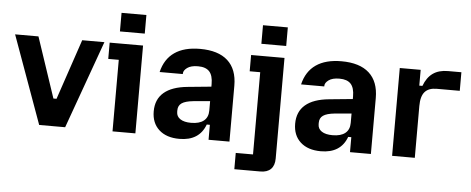

<svg xmlns="http://www.w3.org/2000/svg" viewBox="-55 -860 2856 1163"><g transform="rotate(5 1373.0 -278.0)"><path d="M9 -534H151L274 -167H293L417 -534H552L360 0H202Z M648 -435H584V-534H787V0H648ZM640 -720H791V-607H640Z M886 -143Q886 -216 934.5 -257.5Q983 -299 1078 -308L1221 -322V-338Q1221 -390 1199 -414Q1177 -438 1130 -438Q1087 -438 1064.5 -421.5Q1042 -405 1042 -387V-383H901Q920 -463 978.5 -503.5Q1037 -544 1133 -544Q1244 -544 1301.5 -492Q1359 -440 1359 -340V0H1232V-91H1213Q1176 10 1055 10Q976 10 931 -31Q886 -72 886 -143ZM1117 -93Q1168 -93 1194.5 -114.5Q1221 -136 1221 -177V-234L1120 -225Q1071 -220 1049.5 -205Q1028 -190 1028 -161V-152Q1028 -124 1051.5 -108.5Q1075 -93 1117 -93Z M1403 65H1508V-435H1444V-534H1647V78Q1647 120 1625 142Q1603 164 1561 164H1403ZM1500 -720H1651V-607H1500Z M1746 -143Q1746 -216 1794.5 -257.5Q1843 -299 1938 -308L2081 -322V-338Q2081 -390 2059 -414Q2037 -438 1990 -438Q1947 -438 1924.5 -421.5Q1902 -405 1902 -387V-383H1761Q1780 -463 1838.5 -503.5Q1897 -544 1993 -544Q2104 -544 2161.5 -492Q2219 -440 2219 -340V0H2092V-91H2073Q2036 10 1915 10Q1836 10 1791 -31Q1746 -72 1746 -143ZM1977 -93Q2028 -93 2054.5 -114.5Q2081 -136 2081 -177V-234L1980 -225Q1931 -220 1909.5 -205Q1888 -190 1888 -161V-152Q1888 -124 1911.5 -108.5Q1935 -93 1977 -93Z M2348 -534H2475V-438H2494Q2513 -490 2549 -515.5Q2585 -541 2641 -541H2722V-428H2582Q2533 -428 2509.5 -401Q2486 -374 2486 -315V0H2348Z"/></g></svg>

Font: Mozilla Text BETA
Style: Bold
Weight: 700
Designer: Studio DRAMA
Foundry: Studio DRAMA
Version: Version 0.100